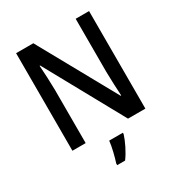

<svg xmlns="http://www.w3.org/2000/svg" viewBox="-214 -855 1134 1217"><g transform="rotate(-30 353.0 -246.5)"><path d="M620 0V-714H522V-325C523 -270 526 -198 529 -149H525L212 -714H86V0H183V-390C182 -450 179 -514 175 -570H179L493 0ZM420 71V61H320C316 103 298 174 286 209V221H344C377 177 407 113 420 71Z"/></g></svg>

Font: Noto Sans SemiCondensed Medium
Style: Regular
Weight: 500
Width: 4
Designer: Monotype Design Team
Foundry: Monotype Imaging Inc.
Version: Version 2.013